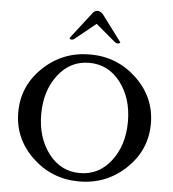

<svg xmlns="http://www.w3.org/2000/svg" viewBox="-61 -981 946 1050"><g transform="rotate(5 412.0 -456.0)"><path d="M155 -582Q262 -684 412 -684Q562 -684 669 -582Q776 -480 776 -335.5Q776 -191 669 -89Q562 13 412 13Q262 13 155 -89Q48 -191 48 -335.5Q48 -480 155 -582ZM583.5 -551Q517 -638 412 -638Q307 -638 240.5 -551Q174 -464 174 -335.5Q174 -207 240.5 -120Q307 -33 412 -33Q517 -33 583.5 -120Q650 -207 650 -335.5Q650 -464 583.5 -551ZM322 -764Q313 -756 304 -756Q295 -756 292 -764L406 -911Q417 -925 432 -925Q447 -925 461 -911L571 -764Q566 -757 557 -757Q548 -757 540 -764L433 -854Z"/></g></svg>

Font: Sedan SC
Style: Regular
Weight: 400
Designer: Sebastian Salazar
Foundry: Sebastian Salazar
Version: Version 1.001